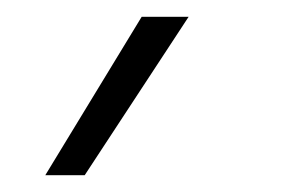

<svg xmlns="http://www.w3.org/2000/svg" viewBox="-20 -821 340 229"><path d="M34 -612 149 -801H205L81 -612Z"/></svg>

Font: Sora ExtraLight
Style: Italic
Weight: 200
Designer: Jonathan Barnbrook, Juli√°n Moncada
Version: Version 1.000